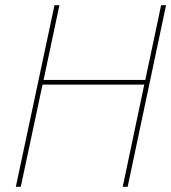

<svg xmlns="http://www.w3.org/2000/svg" viewBox="-20 -720 660 740"><path d="M540 -412H148L209 -700H190L41 0H60L144 -394H536L453 0H472L620 -700H601Z"/></svg>

Font: Advent Pro Thin
Style: Italic
Weight: 250
Italic angle: -12°
Version: Version 3.000